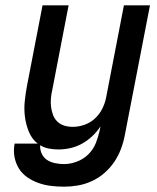

<svg xmlns="http://www.w3.org/2000/svg" viewBox="-20 -690 590 722"><path d="M221 12Q195 12 171 9Q147 6 124.5 -2Q102 -10 82.5 -23.5Q63 -37 51 -56.5Q39 -76 34.5 -100Q30 -124 35 -150H122Q100 -167 89 -193.5Q78 -220 74 -249Q70 -278 73 -308.5Q76 -339 82 -370L140 -670H238L177 -354Q173 -337 171.5 -320.5Q170 -304 172 -288Q174 -272 179.5 -257.5Q185 -243 196 -232.5Q207 -222 222 -217.5Q237 -213 254 -213Q275 -213 297 -220.5Q319 -228 336.5 -244Q354 -260 364.5 -281Q375 -302 379 -323L446 -670H544L449 -180Q444 -154 434.5 -129Q425 -104 409.5 -81Q394 -58 372 -39Q350 -20 324.5 -8.5Q299 3 272.5 7.5Q246 12 221 12ZM221 -73Q244 -73 268.5 -82Q293 -91 311.5 -109Q330 -127 339.5 -150Q349 -173 354 -196L358 -215Q345 -195 327 -178Q309 -161 288 -149.5Q267 -138 244.5 -133Q222 -128 200 -128Q181 -128 163 -131.5Q145 -135 131 -144Q130 -127 137 -112Q144 -97 157 -88.5Q170 -80 187 -76.5Q204 -73 221 -73Z"/></svg>

Font: Lode Dark Term
Style: Bold Italic
Weight: 700
Italic angle: -11°
Monospace: yes
Designer: Belleve Invis
Foundry: Belleve Invis
Version: Version 29.2.0